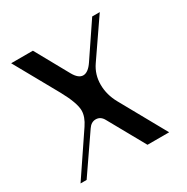

<svg xmlns="http://www.w3.org/2000/svg" viewBox="-178 -943 1064 1095"><g transform="rotate(-30 354.0 -396.0)"><path d="M184.6 -791.5 306.6 -571.8Q332.5 -525.9 363.8 -525.9Q396 -525.9 427.7 -572.8L575.2 -791.5H625L459 -549.8Q422.4 -496.6 422.4 -430.2Q422.4 -363.3 458 -299.8L625 0H482.4L348.1 -240.7Q330.6 -273.4 298.8 -273.4Q269 -273.4 249 -243.7L81.5 0H41.5L222.7 -268.6Q254.9 -316.4 254.9 -357.4Q254.9 -408.2 200.7 -506.3L41.5 -791.5Z"/></g></svg>

Font: Gputeks
Style: Bold
Weight: 600
Width: 8
Version: Version 0.9